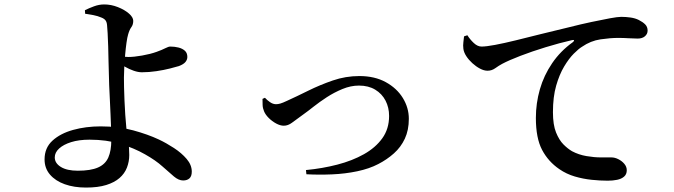

<svg xmlns="http://www.w3.org/2000/svg" viewBox="-20 -801 3040 866"><path d="M368 45Q314 45 272 30Q230 15 205.5 -13.5Q181 -42 181 -82Q181 -134 216.5 -166.5Q252 -199 309.5 -215Q367 -231 434 -231Q515 -231 581 -213Q647 -195 696 -172Q730 -156 764.5 -133.5Q799 -111 822 -84Q845 -57 845 -27Q845 -6 834.5 3.5Q824 13 806 13Q786 13 764.5 -5Q743 -23 712.5 -50.5Q682 -78 634 -105Q585 -133 523 -152Q461 -171 384 -171Q336 -171 301 -160Q266 -149 246.5 -131Q227 -113 227 -91Q227 -65 254.5 -48Q282 -31 331 -31Q389 -31 422 -45.5Q455 -60 468.5 -90.5Q482 -121 482 -169Q482 -192 481 -222.5Q480 -253 478.5 -286Q477 -319 475.5 -352Q474 -385 472.5 -415Q471 -445 471 -469Q470 -491 469.5 -524Q469 -557 468 -591Q467 -625 465.5 -651Q464 -677 463 -686Q462 -701 456 -709Q450 -717 437 -722Q421 -729 400.5 -733Q380 -737 364 -739L363 -755Q381 -764 404 -772.5Q427 -781 450 -781Q481 -781 511.5 -769Q542 -757 561.5 -740Q581 -723 581 -707Q581 -690 572.5 -678.5Q564 -667 558 -646Q554 -633 550.5 -608Q547 -583 544.5 -554.5Q542 -526 540.5 -498.5Q539 -471 539 -451Q539 -434 539.5 -407Q540 -380 541.5 -347.5Q543 -315 545 -283Q547 -251 550 -223Q554 -188 558.5 -162Q563 -136 563 -102Q563 -72 552.5 -45Q542 -18 519 2Q496 22 459 33.5Q422 45 368 45ZM620 -475Q603 -475 583 -482Q563 -489 545.5 -499Q528 -509 516 -517L515 -548Q528 -546 539.5 -545Q551 -544 560 -544Q584 -544 621 -550.5Q658 -557 686 -567Q711 -576 725.5 -583.5Q740 -591 748 -591Q768 -591 785.5 -586.5Q803 -582 814 -572Q825 -562 825 -544Q825 -532 816.5 -521.5Q808 -511 787 -503Q774 -499 746.5 -492Q719 -485 685.5 -480Q652 -475 620 -475Z M1360 -34Q1434 -41 1501.5 -58.5Q1569 -76 1621.5 -105.5Q1674 -135 1704.5 -177.5Q1735 -220 1735 -278Q1735 -316 1719 -347Q1703 -378 1672.5 -396.5Q1642 -415 1599 -415Q1562 -415 1524.5 -399.5Q1487 -384 1454 -362.5Q1421 -341 1394.5 -320Q1368 -299 1351 -287Q1315 -261 1297 -247.5Q1279 -234 1260 -234Q1244 -234 1225.5 -244Q1207 -254 1192 -269Q1177 -284 1171 -299Q1165 -313 1164.5 -327.5Q1164 -342 1164 -355L1175 -360Q1184 -350 1197.5 -340.5Q1211 -331 1225 -331Q1234 -331 1244.5 -334Q1255 -337 1274 -346Q1318 -366 1370.5 -392Q1423 -418 1481 -438Q1539 -458 1601 -458Q1670 -458 1720 -430.5Q1770 -403 1797 -359Q1824 -315 1824 -265Q1824 -214 1806 -175.5Q1788 -137 1756.5 -109Q1725 -81 1686 -61Q1646 -40 1591.5 -28.5Q1537 -17 1477.5 -14.5Q1418 -12 1362 -15Z M2721 14Q2687 14 2648.5 10Q2610 6 2572.5 -5Q2535 -16 2503 -38Q2453 -72 2425 -125Q2397 -178 2397 -269Q2397 -335 2415 -398Q2433 -461 2470.5 -516Q2508 -571 2564 -611Q2570 -616 2569 -619Q2568 -622 2560 -620Q2503 -607 2441 -588Q2379 -569 2327 -549Q2275 -529 2245 -513Q2230 -505 2214 -493.5Q2198 -482 2179 -482Q2163 -482 2145 -491.5Q2127 -501 2110.5 -516Q2094 -531 2083 -548Q2072 -565 2070 -581Q2068 -596 2070 -610.5Q2072 -625 2073 -637L2088 -642Q2100 -623 2117 -607Q2134 -591 2152 -591Q2173 -591 2213 -598.5Q2253 -606 2306 -619Q2359 -632 2420.5 -647.5Q2482 -663 2546 -678Q2601 -692 2648.5 -702Q2696 -712 2731 -718.5Q2766 -725 2782 -725Q2803 -725 2824 -722Q2845 -719 2861 -711Q2879 -702 2890 -691Q2901 -680 2901 -663Q2901 -648 2889 -637.5Q2877 -627 2856 -627Q2838 -627 2815.5 -628.5Q2793 -630 2768 -630Q2733 -630 2688.5 -623.5Q2644 -617 2605 -590Q2590 -581 2568 -559Q2546 -537 2524.5 -501Q2503 -465 2488.5 -414.5Q2474 -364 2474 -295Q2474 -238 2488 -203.5Q2502 -169 2521.5 -149.5Q2541 -130 2560 -119Q2590 -103 2625 -97Q2660 -91 2691 -91Q2722 -91 2738 -91Q2753 -91 2769 -83Q2785 -75 2796 -62Q2807 -49 2807 -33Q2807 -15 2795 -4.5Q2783 6 2763.5 10Q2744 14 2721 14Z"/></svg>

Font: Noto Serif JP ExtraLight SemiBold
Style: Regular
Weight: 600
Version: Version 2.003-H1;hotconv 1.1.1;makeotfexe 2.6.0